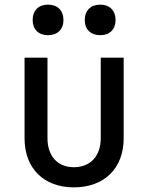

<svg xmlns="http://www.w3.org/2000/svg" viewBox="-20 -799 640 829"><path d="M413 -647C453 -647 479 -672 479 -712C479 -754 453 -779 413 -779C372 -779 346 -754 346 -712C346 -672 372 -647 413 -647ZM187 -647C228 -647 254 -672 254 -712C254 -754 228 -779 187 -779C147 -779 121 -754 121 -712C121 -672 147 -647 187 -647ZM299 10C429 10 514 -71 514 -202V-550H415V-202C415 -125 370 -77 299 -77C229 -77 185 -125 185 -202V-550H86V-202C86 -72 169 10 299 10Z"/></svg>

Font: JetBrains Mono Medium
Style: Regular
Weight: 436
Monospace: yes
Designer: Philipp Nurullin, Konstantin Bulenkov
Foundry: JetBrains
Version: Version 2.305